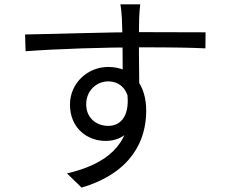

<svg xmlns="http://www.w3.org/2000/svg" viewBox="-20 -812 1040 886"><path d="M627.1 -792H535.7C537.5 -783.8 540.9 -755.3 542.4 -728.6C545.8 -673.4 546.4 -474.4 546.4 -430.4L622.8 -391.9C621.8 -471.3 619.8 -664.2 622.2 -729C622.6 -741.5 625.4 -781 627.1 -792ZM95.8 -652.9 98 -575.6C248.4 -586.8 462.8 -593.6 634.5 -593.6C781.3 -593.6 871.6 -591.8 927.9 -588.8L928.6 -662.9C881.4 -663.3 758 -663.7 635.9 -663.7C481.7 -663.7 231.5 -654.9 95.8 -652.9ZM620.6 -362.4 566 -390.1C582 -284 541.8 -231.1 479.6 -231.1C424.4 -231.1 377.8 -267.7 377.8 -330.5C377.8 -395.4 426.7 -436.4 479 -436.4C533.9 -436.4 577.9 -399 577.9 -308.3C577.9 -143.8 471.6 -54 289.1 -11.9L356.5 53.7C588.8 -15.5 654.7 -165.8 654.7 -301.1C654.7 -416.7 595.6 -503 479.3 -503C384.1 -503 302.9 -428.4 302.9 -329.3C302.9 -220.4 383.1 -161.7 467.1 -161.7C558.9 -161.7 620.6 -228.1 620.6 -362.4Z"/></svg>

Font: Source Han Sans JP VF
Style: Regular
Weight: 250
Designer: Ryoko NISHIZUKA 西塚涼子 (kana, bopomofo & ideographs); Paul D. Hunt (Latin, Greek & Cyrillic); Sandoll Communications 산돌커뮤니
Foundry: Adobe
Version: Version 2.004;hotconv 1.0.118;makeotfexe 2.5.65603